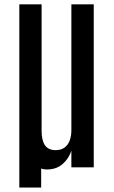

<svg xmlns="http://www.w3.org/2000/svg" viewBox="-20 -752 514 863"><path d="M66.9 90.8H165V-38.1L139.2 -8.3C145.7 -2.8 153.4 1.6 162.4 4.9C171.3 8.1 180.3 9.8 189.5 9.8C219.4 9.8 243.7 1.4 262.2 -15.4C280.8 -32.1 293.6 -51.9 300.8 -74.7V0H401.4V-732.4H300.8V-166C300.8 -149.1 298.3 -133.9 293.2 -120.4C288.2 -106.9 280.4 -96.3 270 -88.6C259.6 -81 246.3 -77.1 230 -77.1C208.2 -77.1 192.2 -84.5 182.1 -99.1C172 -113.8 167 -135.3 167 -163.6V-732.4H66.9Z"/></svg>

Font: Antonio
Style: Regular
Weight: 400
Designer: Vernon Adams
Foundry: Vernon Adams
Version: Version 1.002